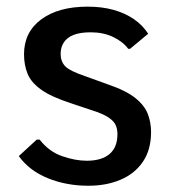

<svg xmlns="http://www.w3.org/2000/svg" viewBox="-20 -560 525 589"><path d="M251.5 9.8Q183.6 9.8 127 -13.2Q70.3 -36.1 37.6 -81.1L92.8 -131.8H101.6Q129.9 -95.2 170.2 -81.1Q210.4 -66.9 246.1 -66.9Q291.5 -66.9 315.9 -87.4Q340.3 -107.9 340.3 -148.9Q340.3 -164.1 334.7 -176.5Q329.1 -189 312 -200.2Q294.9 -211.4 260.7 -222.2L197.8 -243.2Q137.7 -262.7 106.7 -284.7Q75.7 -306.6 64.7 -333.5Q53.7 -360.4 53.7 -393.6Q53.7 -461.4 106.4 -500.5Q159.2 -539.6 249 -539.6Q292.5 -539.6 327.9 -529.8Q363.3 -520 390.4 -501.5Q417.5 -482.9 434.6 -456.5L378.9 -410.2H373.5Q356 -433.1 326.2 -447Q296.4 -460.9 258.3 -460.9Q226.1 -460.9 205.8 -452.9Q185.5 -444.8 175.8 -429.9Q166 -415 166 -394.5Q166 -371.6 179.9 -356.9Q193.8 -342.3 241.7 -326.2L309.1 -301.8Q365.7 -282.7 394.5 -259.8Q423.3 -236.8 433.3 -210.7Q443.4 -184.6 443.4 -155.3Q443.4 -100.6 418.5 -64Q393.6 -27.3 350.1 -8.8Q306.6 9.8 251.5 9.8Z"/></svg>

Font: Comme Medium
Style: Regular
Weight: 500
Version: Version 1.000;gftools[0.9.27]